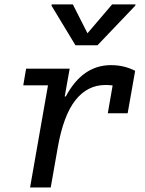

<svg xmlns="http://www.w3.org/2000/svg" viewBox="-20 -826 640 846"><path d="M112.5 0 196 -476 213.5 -450H82.5L95 -523.5H287L262.5 -386L247 -401H270Q343.5 -539 469 -539Q527 -539 575.5 -514L541 -426.5Q517.5 -440 495.5 -445.8Q473.5 -451.5 444.5 -451.5Q365.5 -451.5 312.5 -384.8Q259.5 -318 234.5 -176L203.5 0ZM455 -327 485 -499.5 575.5 -514 542.5 -327ZM312.5 -626.5 207 -801 208 -806.5H301L372 -666.5H354.5L474 -806.5H577L576 -801L409.5 -626.5Z"/></svg>

Font: Google Sans Code
Style: Italic
Weight: 400
Italic angle: -10°
Monospace: yes
Designer: Google Sans Code Authors
Foundry: Google LLC
Version: Version 6.000